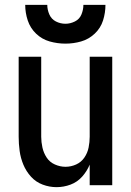

<svg xmlns="http://www.w3.org/2000/svg" viewBox="-20 -764 540 792"><path d="M213 8Q243 8 271 -2.5Q299 -13 319 -35.5Q339 -58 350 -85V0H443V-530H350V-200Q350 -178 345.5 -155.5Q341 -133 328 -114Q315 -95 294 -85.5Q273 -76 250 -76Q228 -76 206.5 -85.5Q185 -95 172.5 -114Q160 -133 155 -155.5Q150 -178 150 -200V-530H57V-200Q57 -171 61 -141.5Q65 -112 76.5 -84.5Q88 -57 108 -35Q128 -13 156 -2.5Q184 8 213 8ZM250 -584Q283 -584 314.5 -593Q346 -602 370.5 -625Q395 -648 405 -679.5Q415 -711 415 -744H324Q324 -724 316 -704.5Q308 -685 289 -675.5Q270 -666 250 -666Q229 -666 210.5 -675.5Q192 -685 183.5 -704.5Q175 -724 175 -744H84Q84 -711 94.5 -679.5Q105 -648 129 -625Q153 -602 185 -593Q217 -584 250 -584Z"/></svg>

Font: Iosevka SS08 Medium
Style: Regular
Weight: 500
Monospace: yes
Designer: Belleve Invis
Foundry: Belleve Invis
Version: Version 3.4.3; ttfautohint (v1.8.3)